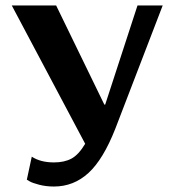

<svg xmlns="http://www.w3.org/2000/svg" viewBox="-20 -670 636 701"><path d="M177 11Q148 11 123 4.5Q98 -2 88 -8L78 -14L96 -98Q128 -77 177 -77Q215 -77 241 -91Q267 -105 291 -145L23 -650H185L361 -288H364L482 -650H574L401 -200Q357 -88 303 -38.5Q249 11 177 11Z"/></svg>

Font: Arsenal
Style: Bold
Weight: 700
Designer: Andrij Shevchenko
Foundry: Stairsfor
Version: Version 2.001;PS 002.001;hotconv 1.0.88;makeotf.lib2.5.64775